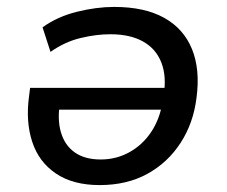

<svg xmlns="http://www.w3.org/2000/svg" viewBox="-20 -526 656 555"><path d="M268 9Q191 9 141.5 -24.5Q92 -58 73 -116.5Q54 -175 64 -248L67 -272H477L468 -209H128L154 -232Q145 -182 156 -144Q167 -106 196 -85.5Q225 -65 271 -65Q316 -65 354 -86Q392 -107 417 -144.5Q442 -182 450 -232L453 -250Q462 -305 446.5 -345Q431 -385 393.5 -406Q356 -427 299 -427Q258 -427 212.5 -416Q167 -405 126 -376L103 -447Q146 -478 202.5 -492Q259 -506 310 -506Q398 -506 454.5 -474.5Q511 -443 535 -384Q559 -325 548 -243Q539 -170 502 -113Q465 -56 406 -23.5Q347 9 268 9Z"/></svg>

Font: Nunito Sans 7pt Medium
Style: Italic
Weight: 500
Italic angle: -9°
Designer: Vernon Adams
Foundry: Vernon Adams
Version: Version 3.101;gftools[0.9.27]